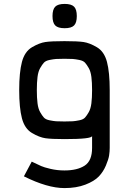

<svg xmlns="http://www.w3.org/2000/svg" viewBox="-20 -710 658 980"><path d="M358 -580Q344 -566 310 -566Q276 -566 262 -580Q248 -594 248 -628Q248 -662 262 -676Q276 -690 310 -690Q344 -690 358 -676Q372 -662 372 -628Q372 -594 358 -580ZM309 250Q222 250 102 190L142 115Q176 131 190 137.5Q204 144 238 152Q272 160 309 160Q374 160 412 135.5Q450 111 450 45V-16Q449 0 309 0Q242 0 211.5 -4.5Q181 -9 143.5 -31Q106 -53 92 -106Q78 -159 78 -250Q78 -341 92 -394Q106 -447 143.5 -469Q181 -491 211.5 -495.5Q242 -500 309 -500Q376 -500 406.5 -495.5Q437 -491 474.5 -469Q512 -447 526 -394Q540 -341 540 -250V45Q540 63 537 83Q534 103 520.5 135Q507 167 484 191Q461 215 415.5 232.5Q370 250 309 250ZM266.5 -91Q280 -90 309 -90Q338 -90 351.5 -91Q365 -92 385 -96Q405 -100 414 -110Q423 -120 433 -137.5Q443 -155 446.5 -183Q450 -211 450 -250Q450 -289 446.5 -317Q443 -345 433 -362.5Q423 -380 414 -390Q405 -400 385 -404Q365 -408 351.5 -409Q338 -410 309 -410Q280 -410 266.5 -409Q253 -408 233 -404Q213 -400 204 -390Q195 -380 185 -362.5Q175 -345 171.5 -317Q168 -289 168 -250Q168 -211 171.5 -183Q175 -155 185 -137.5Q195 -120 204 -110Q213 -100 233 -96Q253 -92 266.5 -91Z"/></svg>

Font: Hermit
Style: Regular
Weight: 400
Designer: Pablo Caro
Version: Version 2.000;PS 002.000;hotconv 1.0.88;makeotf.lib2.5.64775